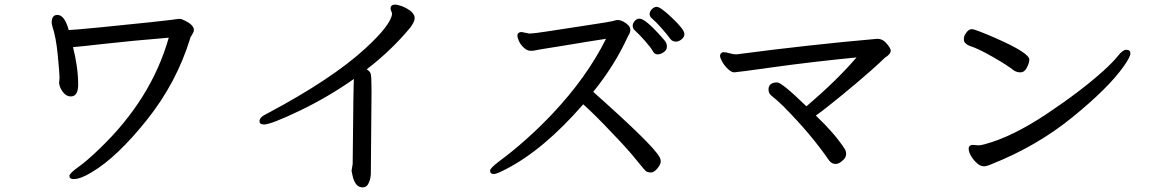

<svg xmlns="http://www.w3.org/2000/svg" viewBox="-20 -751 5040 836"><path d="M300.3 28.8Q282.2 28.8 282.2 15.1Q282.2 3.9 320.6 -23.4Q358.9 -50.8 413.1 -103Q639.2 -319.8 714.8 -586.9Q549.3 -573.2 437.7 -560.5Q326.2 -547.9 297.9 -545.9Q320.3 -457 320.3 -382.8Q320.3 -331.1 288.1 -331.1Q268.1 -331.1 253.7 -350.6Q239.3 -370.1 237.3 -389.2L239.3 -411.1Q239.3 -430.2 231.7 -509.5Q224.1 -588.9 208 -636.2Q205.1 -647 205.1 -653.8Q205.1 -686 230 -686Q261.2 -686 279.3 -620.1Q294.9 -620.1 425.3 -632.8Q698.2 -660.2 726.6 -664.6Q754.9 -668.9 762.2 -668.9Q771 -668.9 785.2 -661.1Q824.2 -642.1 824.2 -620.1Q824.2 -613.8 821.5 -609.9Q818.8 -606 816.9 -601.1Q814.9 -596.2 812.5 -594Q810.1 -591.8 808.1 -584Q749 -391.1 619.6 -229Q490.2 -66.9 380.9 -2Q331.1 28.8 300.3 28.8Z M1559.1 64.9Q1526.9 64.9 1515.6 16.1L1510.7 -6.8L1515.6 -37.1Q1519 -407.2 1521 -407.2Q1406.7 -327.1 1283.2 -268.1Q1159.7 -209 1129.9 -209Q1109.9 -209 1109.9 -223.1Q1109.9 -241.2 1142.1 -255.9Q1426.8 -407.2 1571.8 -541Q1681.6 -642.1 1687 -689.9Q1687 -696.8 1683.8 -701.9Q1680.7 -707 1680.7 -713.9Q1680.7 -731 1700.7 -731Q1710 -731 1730 -724.1Q1785.6 -701.2 1785.6 -671.9Q1785.6 -657.2 1767.1 -631.8Q1685.1 -532.2 1576.7 -449.2Q1590.8 -440.9 1594.2 -429.4Q1597.7 -418 1597.7 -354L1594.7 3.9Q1594.7 22 1587.9 40Q1579.1 64.9 1559.1 64.9Z M2130.9 6.8Q2113.8 6.8 2113.8 -7.8Q2113.8 -19 2153.8 -48.8Q2272.9 -137.2 2384.8 -254.9Q2535.6 -415 2618.7 -582Q2589.8 -578.1 2538.8 -569.6Q2487.8 -561 2438.7 -553Q2389.6 -544.9 2355.2 -539.6Q2320.8 -534.2 2312.3 -532Q2303.7 -529.8 2290.5 -529.8Q2275.9 -529.8 2261.7 -542.5Q2247.6 -555.2 2240.2 -570.6Q2232.9 -585.9 2232.9 -596.2Q2232.9 -609.9 2250 -611.8L2283.7 -605Q2304.7 -605 2364.7 -614.5Q2424.8 -624 2534.7 -640.6Q2644.5 -657.2 2648.2 -659.2Q2651.9 -661.1 2668 -664.1Q2685.5 -664.1 2705.1 -650.1Q2724.6 -636.2 2724.6 -622.1Q2724.6 -607.9 2714.8 -594.2Q2657.7 -467.8 2563 -351.1Q2822.8 -120.1 2850.6 -68.8Q2856.9 -59.1 2856.9 -47.1Q2856.9 -35.2 2842.3 -17.6Q2827.6 0 2814.9 0Q2803.7 0 2796.1 -3.4Q2788.6 -6.8 2752.2 -53Q2715.8 -99.1 2641.6 -175.8Q2572.8 -249 2519.5 -296.9Q2345.7 -97.2 2180.7 -13.2Q2141.6 6.8 2130.9 6.8ZM2843.8 -514.2Q2829.6 -514.2 2822.3 -528.6Q2814.9 -543 2788.8 -572.5Q2762.7 -602.1 2742.7 -620.1Q2734.9 -627.9 2734.9 -638.9Q2734.9 -649.9 2743.9 -659.9Q2752.9 -669.9 2764.6 -669.9Q2789.6 -669.9 2860.8 -589.8Q2875 -574.2 2879.4 -566.7Q2883.8 -559.1 2883.8 -546.9Q2883.8 -533.2 2869.9 -523.7Q2856 -514.2 2843.8 -514.2ZM2922.9 -569.8Q2908.7 -569.8 2899.9 -580.1Q2885.7 -600.1 2859.4 -629.6Q2833 -659.2 2820.8 -668.7Q2808.6 -678.2 2808.6 -689.9Q2808.6 -701.2 2818.6 -711.2Q2828.6 -721.2 2839.8 -721.2Q2856 -721.2 2908 -671.6Q2960 -622.1 2960 -603Q2960 -589.8 2947.8 -579.8Q2935.5 -569.8 2922.9 -569.8Z M3618.2 -37.1Q3602.1 -37.1 3590.3 -51.8Q3512.2 -166 3391.1 -288.1Q3360.4 -317.9 3339.4 -334Q3326.2 -345.2 3326.2 -360.8Q3326.2 -392.1 3364.3 -392.1Q3384.3 -392.1 3491.2 -288.1Q3625 -401.9 3709.5 -501Q3508.3 -481 3347.7 -458.5Q3187 -436 3177.2 -436Q3165 -436 3149.7 -450.4Q3134.3 -464.8 3124.8 -481.9Q3115.2 -499 3115.2 -507.8Q3115.2 -519 3127.4 -523.9Q3141.1 -523.9 3157.2 -519Q3173.3 -514.2 3186 -514.2Q3504.4 -556.2 3799.3 -582Q3820.3 -582 3834.5 -567.9Q3858.4 -543 3858.4 -529.8Q3858.4 -515.1 3832 -499Q3829.1 -497.1 3823.7 -491Q3818.4 -484.9 3770.8 -442.4Q3723.1 -399.9 3643.3 -334.5Q3563.5 -269 3532.2 -248Q3613.3 -170.9 3657.2 -104Q3664.1 -94.2 3664.1 -80.1Q3664.1 -64 3648.4 -51.8Q3633.3 -37.1 3618.2 -37.1Z M4263.7 -26.9Q4248.5 -26.9 4233.2 -41Q4217.8 -55.2 4207.8 -72.5Q4197.8 -89.8 4197.8 -103Q4197.8 -120.1 4216.8 -120.1L4238.8 -118.2Q4252 -118.2 4267.6 -123Q4386.7 -154.8 4535.2 -253.4Q4683.6 -352.1 4783.7 -441.9Q4826.7 -481 4847.7 -507.6Q4868.7 -534.2 4883.8 -534.2Q4901.9 -534.2 4901.9 -519Q4901.9 -502.9 4872.6 -461.9Q4806.6 -368.2 4650.1 -241Q4493.7 -113.8 4296.9 -36.1Q4276.9 -26.9 4263.7 -26.9ZM4422.9 -436Q4406.7 -436 4393.6 -444.8Q4369.6 -464.8 4304.2 -502.4Q4238.8 -540 4200.7 -551.8Q4176.8 -562 4176.8 -579.1Q4176.8 -594.2 4182.6 -601.1Q4194.8 -624 4211.9 -624Q4225.6 -624 4313 -585.9Q4461.9 -521 4461.9 -491.2Q4461.9 -478 4451.4 -457Q4440.9 -436 4422.9 -436Z"/></svg>

Font: LXGW WenKai GB Screen
Style: Regular
Weight: 400
Designer: LXGW / Fontworks Inc.
Foundry: LXGW / Fontworks Inc.
Version: Version 1.321;February 19, 2024;FontCreator 14.0.0.2901 64-b